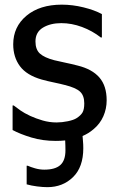

<svg xmlns="http://www.w3.org/2000/svg" viewBox="-20 -578 486 805"><path d="M213.8 12.8Q159 12.8 111.5 -1.5Q64.1 -15.9 32.8 -32.8V-135.9H37.4Q49.2 -126.7 65.1 -115.4Q81 -104.1 107.2 -91.8Q130.8 -81 159 -72.8Q187.2 -64.6 217.4 -64.6Q239.5 -64.6 264.4 -69.7Q289.2 -74.9 301 -82.6Q318.5 -93.8 325.9 -106.4Q333.3 -119 333.3 -144.6Q333.3 -177.4 315.6 -193.8Q297.9 -210.3 252.3 -221.5Q234.9 -226.2 206.7 -232.1Q178.5 -237.9 154.4 -244.6Q91.8 -262.6 63.6 -300.5Q35.4 -338.5 35.4 -392.3Q35.4 -465.6 91 -512.1Q146.7 -558.5 239 -558.5Q284.1 -558.5 330 -547.2Q375.9 -535.9 407.2 -519V-421H402.6Q367.2 -448.7 323.8 -464.9Q280.5 -481 236.9 -481Q191.3 -481 160 -462.1Q128.7 -443.1 128.7 -404.1Q128.7 -370.3 147.4 -353.3Q166.2 -336.4 207.2 -325.6Q227.7 -320.5 252.8 -315.4Q277.9 -310.3 305.6 -303.1Q366.2 -288.2 396.7 -253.1Q427.2 -217.9 427.2 -157.4Q427.2 -122.1 413.3 -90.5Q399.5 -59 372.3 -36.4Q361.5 -27.2 350.8 -20.5Q340 -13.8 326.2 -7.7Q326.7 1 327.9 13.8Q329.2 26.7 329.2 43.6Q329.2 122.6 286.2 164.6Q243.1 206.7 178.5 206.7Q160 206.7 135.6 203.6Q111.3 200.5 91.8 194.9V116.9H96.4Q107.7 122.1 126.9 127.7Q146.2 133.3 165.6 133.3Q211.3 133.3 232.8 114.1Q254.4 94.9 254.4 52.3Q254.4 43.6 254.1 33.3Q253.8 23.1 253.3 10.8Q243.1 11.8 234.4 12.3Q225.6 12.8 213.8 12.8Z"/></svg>

Font: Myanmar Handwriting
Style: Regular
Weight: 400
Designer: Khon Soe Zaw Thu
Foundry: PaOh Unicode khonsoezawthu@gmail.com and @hotmail.com
Version: Version 1.30 November 9, 2016